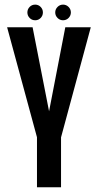

<svg xmlns="http://www.w3.org/2000/svg" viewBox="-20 -790 416 810"><path d="M136 0V-211L10 -675H117.5L187 -320.5L255.5 -675H363L237.5 -210.5V0ZM246 -704.5Q232.5 -704.5 222.8 -714.2Q213 -724 213 -737.5Q213 -751 222.8 -760.8Q232.5 -770.5 246 -770.5Q259.5 -770.5 269.2 -760.8Q279 -751 279 -737.5Q279 -724 269.2 -714.2Q259.5 -704.5 246 -704.5ZM128.5 -704.5Q114.5 -704.5 105 -714.2Q95.5 -724 95.5 -737.5Q95.5 -751 105 -760.8Q114.5 -770.5 128.5 -770.5Q142 -770.5 151.5 -760.8Q161 -751 161 -737.5Q161 -724 151.5 -714.2Q142 -704.5 128.5 -704.5Z"/></svg>

Font: Anybody Condensed Medium
Style: Regular
Weight: 500
Width: 3
Designer: Tyler Finck
Foundry: Etcetera Type Company
Version: Version 1.010; ttfautohint (v1.8.3) -l 8 -r 50 -G 200 -x 14 